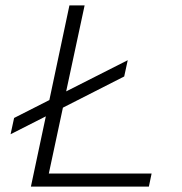

<svg xmlns="http://www.w3.org/2000/svg" viewBox="-20 -688 672 708"><path d="M94 0 149 -259 19 -193 32 -253 162 -319 236 -668H292L224 -351L451 -466L438 -406L212 -291L160 -48H539L529 0Z"/></svg>

Font: Atkinson Hyperlegible Mono ExtraLight
Style: Italic
Weight: 200
Italic angle: -12°
Monospace: yes
Designer: Elliott Scott, Megan Eiswerth, Linus Boman, Theodore Petrosky, Letters from Sweden
Foundry: Applied Design Works, Letters from Sweden
Version: Version 2.001